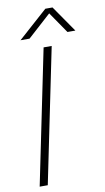

<svg xmlns="http://www.w3.org/2000/svg" viewBox="-101 -979 564 1027"><g transform="rotate(-10 180.5 -466.0)"><path d="M222 -730H178L28 0H72ZM63 -789H112L239 -904L318 -789H361L262 -932H223Z"/></g></svg>

Font: Nacelle UltraLight
Style: Italic
Weight: 200
Italic angle: -12°
Designer: Sora Sagano
Foundry: Sora Sagano
Version: Version 1.000;FEAKit 1.0